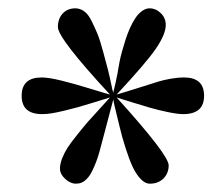

<svg xmlns="http://www.w3.org/2000/svg" viewBox="-20 -721 535 461"><path d="M340 -280Q328 -280 317 -292Q306 -304 298 -321.5Q290 -339 281.5 -365.5Q273 -392 267.5 -415.5Q262 -439 255 -467Q253 -478 252 -482Q247 -464 241 -440.5Q235 -417 231 -402.5Q227 -388 222.5 -370.5Q218 -353 214.5 -342.5Q211 -332 206 -320.5Q201 -309 197 -302.5Q193 -296 187.5 -290.5Q182 -285 176 -282.5Q170 -280 162 -280Q149 -280 136.5 -291.5Q124 -303 124 -316Q124 -328 129.5 -341.5Q135 -355 142 -366Q149 -377 165 -397Q181 -417 191 -428.5Q201 -440 225 -466Q238 -480 244 -487Q238 -485 208.5 -476Q179 -467 168.5 -464Q158 -461 137.5 -456Q117 -451 104.5 -449Q92 -447 81 -447Q32 -447 32 -491Q32 -535 80 -535Q97 -535 127.5 -527.5Q158 -520 197 -508Q236 -496 244 -494Q119 -629 119 -656Q119 -676 130.5 -688.5Q142 -701 161 -701Q172 -701 182 -694Q192 -687 200.5 -669.5Q209 -652 214.5 -638.5Q220 -625 228 -595.5Q236 -566 239.5 -552.5Q243 -539 250 -505Q251 -503 251 -501.5Q251 -500 252 -499Q257 -518 262 -544Q262 -544 263.5 -553Q265 -562 267 -572.5Q269 -583 273 -597.5Q277 -612 281.5 -626Q286 -640 292 -653.5Q298 -667 305 -677.5Q312 -688 321 -694.5Q330 -701 339 -701Q354 -701 366 -689.5Q378 -678 378 -661Q378 -639 354.5 -604.5Q331 -570 260 -494Q281 -500 315.5 -511Q350 -522 361.5 -525.5Q373 -529 390 -532Q407 -535 422 -535Q470 -535 470 -491Q470 -447 420 -447Q406 -447 382.5 -452Q359 -457 341.5 -462Q324 -467 295 -476Q266 -485 260 -487Q385 -349 385 -324Q385 -305 372.5 -292.5Q360 -280 340 -280Z"/></svg>

Font: Myanmar Chatu
Style: Regular
Weight: 400
Designer: Danh Hong
Foundry: Google Inc.
Version: Version 2.00 November 20, 2015